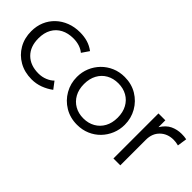

<svg xmlns="http://www.w3.org/2000/svg" viewBox="5 -974 1462 1462"><g transform="rotate(45 736.5 -242.5)"><path d="M299 15Q223 15 164 -18.5Q105 -52 71.5 -110.2Q38 -168.5 38 -242.5Q38 -299 57.8 -345.8Q77.5 -392.5 114 -427.2Q150.5 -462 199.8 -481Q249 -500 307 -500Q352.5 -500 390.8 -488.5Q429 -477 462 -452L422 -393.5Q400 -412 369.8 -421.8Q339.5 -431.5 305 -431.5Q247 -431.5 204.5 -409.2Q162 -387 138.5 -344.8Q115 -302.5 115 -243.5Q115 -154.5 166 -104Q217 -53.5 304.5 -53.5Q343 -53.5 376.5 -67.5Q410 -81.5 429.5 -102L472.5 -45.5Q435 -17.5 391 -1.2Q347 15 299 15Z M788 15Q714 15 655.5 -20Q597 -55 563.5 -113.8Q530 -172.5 530 -242.5Q530 -295 549.2 -341.5Q568.5 -388 603.5 -423.8Q638.5 -459.5 685.5 -479.8Q732.5 -500 788 -500Q862.5 -500 920.8 -465Q979 -430 1012.5 -371.2Q1046 -312.5 1046 -242.5Q1046 -190.5 1026.8 -143.8Q1007.5 -97 973 -61.2Q938.5 -25.5 891.2 -5.2Q844 15 788 15ZM788 -53.5Q841 -53.5 882 -76.8Q923 -100 946.2 -142.2Q969.5 -184.5 969.5 -242.5Q969.5 -300.5 946.2 -343Q923 -385.5 882 -408.5Q841 -431.5 788 -431.5Q735 -431.5 694 -408.5Q653 -385.5 629.8 -343Q606.5 -300.5 606.5 -242.5Q606.5 -184.5 630 -142.2Q653.5 -100 694.2 -76.8Q735 -53.5 788 -53.5Z M1166 0V-485H1240V-411Q1271.5 -461.5 1312.8 -480.8Q1354 -500 1401 -500Q1414.5 -500 1428.2 -499Q1442 -498 1454.5 -495L1443 -417.5Q1429.5 -421 1416.2 -423Q1403 -425 1389.5 -425Q1324.5 -425 1282.2 -384Q1240 -343 1240 -276V0Z"/></g></svg>

Font: Geologica Roman ExtraLight
Style: Regular
Weight: 250
Designer: Sindre Bremnes, Frode Helland
Foundry: Monokrom Skriftforlag AS
Version: Version 1.010;gftools[0.9.28]